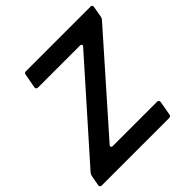

<svg xmlns="http://www.w3.org/2000/svg" viewBox="-215 -927 1090 1090"><g transform="rotate(-45 330.5 -381.5)"><path d="M551 -13Q548 0 536 0H-6Q-13 0 -16.5 -4.5Q-20 -9 -19 -15L-7 -79Q-5 -88 1 -96L477 -632Q481 -636 481 -641Q481 -644 477.5 -646.5Q474 -649 469 -649H131Q124 -649 120.5 -653.5Q117 -658 118 -665L134 -750Q135 -763 149 -763H668Q675 -763 678 -759Q681 -755 680 -748L668 -680Q667 -672 660 -664L189 -131Q185 -127 185 -122Q185 -119 188.5 -116.5Q192 -114 197 -114H553Q560 -114 563.5 -109.5Q567 -105 566 -98Z"/></g></svg>

Font: Open Sauce Two SemiBold Italic
Style: Regular
Weight: 600
Italic angle: -10°
Designer: Alfredo Marco Pradil
Foundry: Creative Sauce Fz LLC
Version: Version 1.477